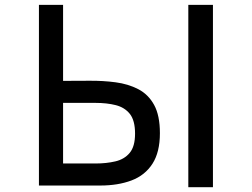

<svg xmlns="http://www.w3.org/2000/svg" viewBox="-20 -776 1040 792"><path d="M140.6 -10.7V-755.9H240.2V-442.4Q293 -442.4 349.1 -442.9Q405.3 -443.4 457 -436.5Q508.8 -429.7 550.3 -408.2Q591.8 -386.7 615.7 -343.3Q639.6 -299.8 639.6 -226.6Q639.6 -148.4 608.9 -100.6Q578.1 -52.7 522.5 -31.7Q466.8 -10.7 393.6 -10.7ZM756.8 -3.9V-755.9H858.4V-3.9ZM240.2 -101.6H374Q418.9 -101.6 456.1 -110.4Q493.2 -119.1 515.1 -145.5Q537.1 -171.9 537.1 -224.6Q537.1 -279.3 515.6 -306.2Q494.1 -333 457.5 -342.3Q420.9 -351.6 374 -351.6H240.2Z"/></svg>

Font: Kosugi
Style: Regular
Weight: 400
Version: Version 4.002